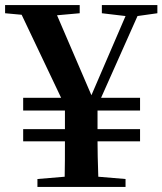

<svg xmlns="http://www.w3.org/2000/svg" viewBox="-27 -734 638 754"><path d="M466 0V-31L359 -40C357 -99 356 -146 356 -179H523V-227H356V-300H523V-350H370L513 -671L591 -682V-714H373V-682L466 -671L332 -360L197 -674L286 -682V-714H-7V-682L58 -676L213 -350H64V-300H228V-227H64V-179H228C228 -126 228 -79 227 -40L120 -31V0Z"/></svg>

Font: AllPunType Bold
Style: Regular
Weight: 700
Version: 1.0